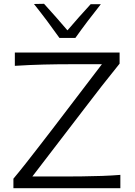

<svg xmlns="http://www.w3.org/2000/svg" viewBox="-20 -989 707 1009"><path d="M50.5 0V-50Q79.5 -84.5 115.8 -130.5Q152 -176.5 188.8 -224.2Q225.5 -272 256.5 -312L515.5 -651.5H347.5Q282.5 -651.5 209.5 -649.8Q136.5 -648 58 -643V-713H608.5V-654.5Q561 -596 514.2 -536Q467.5 -476 421 -415L150 -61.5H302.5Q348.5 -61.5 405 -62Q461.5 -62.5 516.2 -64.5Q571 -66.5 612.5 -70V0ZM292.5 -789.5Q261 -834 227.5 -878.8Q194 -923.5 158.5 -968L211.5 -969Q243 -934.5 273.8 -899.5Q304.5 -864.5 334.5 -829.5Q393.5 -898.5 456.5 -967H510Q474.5 -922.5 441 -878.2Q407.5 -834 376 -789.5Z"/></svg>

Font: Commissioner Flair Light
Style: Regular
Weight: 300
Designer: Kostas Bartsokas
Foundry: Kostas Bartsokas
Version: Version 1.000; ttfautohint (v1.8.3)